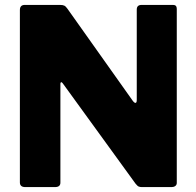

<svg xmlns="http://www.w3.org/2000/svg" viewBox="-20 -762 800 782"><path d="M685 -742Q700 -742 700 -726V-17Q700 -9 694 -4.5Q688 0 679 0H558Q551 0 545.5 -2Q540 -4 532 -14L236 -422Q232 -428 229 -427Q226 -426 226 -421V-20Q227 0 204 0H83Q61 0 61 -19V-721Q61 -742 81 -742H224Q236 -742 242 -739Q248 -736 255 -726L521 -351Q528 -342 532.5 -343Q537 -344 537 -355V-723Q537 -742 557 -742Z"/></svg>

Font: Libre Franklin Thin ExtraBold
Style: Regular
Weight: 800
Version: Version 3.000